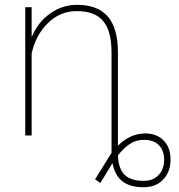

<svg xmlns="http://www.w3.org/2000/svg" viewBox="-20 -558 737 791"><path d="M110.4 -405.3Q136.2 -466.8 186.5 -502.4Q236.8 -538.1 297.9 -538.1Q382.8 -538.1 424.1 -490Q465.3 -441.9 465.8 -344.7V42Q517.1 -8.3 578.1 -8.3Q625.5 -8.3 654.1 20.8Q682.6 49.8 682.6 99.6Q682.6 149.4 652.6 181.4Q622.6 213.4 571.3 213.4Q516.6 213.4 484.9 189.5Q453.1 165.5 443.4 113.8L393.6 195.8L371.6 180.7L439.5 71.8V-341.8Q439.5 -429.2 405.5 -470.7Q371.6 -512.2 296.4 -512.2Q228 -512.2 178 -463.6Q127.9 -415 110.4 -338.4V0H84V-528.3H110.4ZM573.2 18.1Q540.5 18.1 515.4 34.7Q490.2 51.3 465.8 82Q467.8 135.7 492.7 161.4Q517.6 187 571.3 187Q611.3 187 633.8 162.6Q656.2 138.2 656.2 99.6Q656.2 62 634.5 40Q612.8 18.1 573.2 18.1Z"/></svg>

Font: Roboto Thin
Style: Regular
Weight: 250
Designer: Google
Version: Version 2.134; 2016